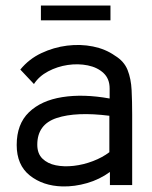

<svg xmlns="http://www.w3.org/2000/svg" viewBox="-20 -665 545 690"><path d="M204 5Q134 3 87 -34.5Q40 -72 40 -144Q40 -219 84 -261.5Q128 -304 204 -316Q280 -328 374 -311V-347Q374 -382 352 -402.5Q330 -423 295.5 -430Q261 -437 223.5 -431.5Q186 -426 153 -408.5Q120 -391 102 -363L53 -415Q84 -453 128.5 -474Q173 -495 221 -501Q269 -507 314 -498Q359 -489 393 -465Q426 -445 438.5 -413.5Q451 -382 453 -341Q455 -300 455 -253V0H375V-47Q338 -20 293 -7Q248 6 204 5ZM373 -118V-249Q254 -264 184 -241Q114 -218 114 -145Q114 -113 132.5 -95Q151 -77 180.5 -71Q210 -65 245 -69Q280 -73 314 -86Q348 -99 373 -118ZM377 -592H127V-645H377Z"/></svg>

Font: Kulim Park
Style: Regular
Weight: 400
Designer: Noponies / Dale Sattler
Foundry: Noponies
Version: Version 1.000; ttfautohint (v1.8.3)